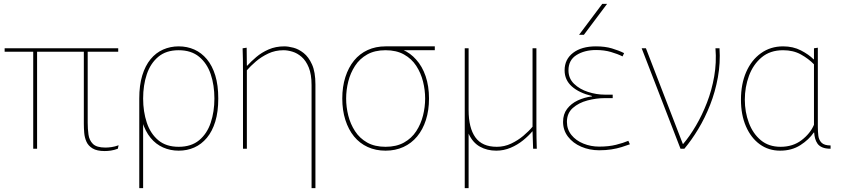

<svg xmlns="http://www.w3.org/2000/svg" viewBox="-20 -770 4360 994"><path d="M590 0Q571 7 554.5 9.5Q538 12 522 12Q482 12 459.5 -1.5Q437 -15 427.5 -36.5Q418 -58 416 -82.5Q414 -107 414 -129V-520H434V-134Q434 -103 438 -73.5Q442 -44 461 -25Q480 -6 526 -6Q540 -6 557.5 -8.5Q575 -11 594 -18ZM172 0H152V-520H172ZM592 -502H4V-520H592Z M905 10Q862 10 824.5 -6.5Q787 -23 759.5 -56.5Q732 -90 716.5 -140.5Q701 -191 701 -260Q701 -329 716.5 -379.5Q732 -430 759.5 -463.5Q787 -497 824.5 -513.5Q862 -530 905 -530Q949 -530 986 -513.5Q1023 -497 1051 -463.5Q1079 -430 1094.5 -379.5Q1110 -329 1110 -260Q1110 -191 1094.5 -140.5Q1079 -90 1051 -56.5Q1023 -23 986 -6.5Q949 10 905 10ZM701 204V-260H721V204ZM905 -10Q970 -10 1011 -44Q1052 -78 1071 -135Q1090 -192 1090 -260Q1090 -329 1071 -385.5Q1052 -442 1011 -476Q970 -510 905 -510Q840 -510 799.5 -476Q759 -442 740 -385.5Q721 -329 721 -260Q721 -192 740 -135Q759 -78 799.5 -44Q840 -10 905 -10Z M1238 -400Q1238 -436 1237.5 -464Q1237 -492 1236 -520L1257 -523L1258 -430H1260Q1279 -451 1306.5 -474.5Q1334 -498 1370.5 -514Q1407 -530 1452 -530Q1472 -530 1499 -523Q1526 -516 1552 -495.5Q1578 -475 1595.5 -436Q1613 -397 1613 -333V204H1593V-329Q1593 -385 1578.5 -420.5Q1564 -456 1541.5 -475.5Q1519 -495 1494 -502.5Q1469 -510 1448 -510Q1405 -510 1369 -493Q1333 -476 1305 -452Q1277 -428 1258 -406V0H1238Z M1976 10Q1925 10 1883.5 -9Q1842 -28 1813 -63.5Q1784 -99 1768 -149Q1752 -199 1752 -260Q1752 -321 1768 -371Q1784 -421 1813 -456.5Q1842 -492 1883.5 -511Q1925 -530 1976 -530Q2025 -530 2065 -512.5Q2105 -495 2134 -462Q2166 -427 2183.5 -375.5Q2201 -324 2201 -260Q2201 -199 2185 -149Q2169 -99 2139.5 -63.5Q2110 -28 2068.5 -9Q2027 10 1976 10ZM1976 -10Q2032 -10 2071.5 -32Q2111 -54 2135 -91Q2159 -128 2170 -172Q2181 -216 2181 -260Q2181 -304 2170 -348Q2159 -392 2135 -429Q2111 -466 2071.5 -488Q2032 -510 1976 -510Q1920 -510 1881 -488Q1842 -466 1818 -429Q1794 -392 1783 -348Q1772 -304 1772 -260Q1772 -216 1783 -172Q1794 -128 1818 -91Q1842 -54 1881 -32Q1920 -10 1976 -10ZM1976 -510V-530H2231V-510Z M2549 10Q2502 10 2465 -10.5Q2428 -31 2407 -76Q2386 -121 2386 -193V-520H2406V-200Q2406 -108 2441 -59Q2476 -10 2552 -10Q2591 -10 2626 -26.5Q2661 -43 2689.5 -67Q2718 -91 2737 -114V-520H2757V-120Q2757 -84 2757.5 -56Q2758 -28 2759 0H2740L2737 -90H2736Q2717 -67 2688 -43.5Q2659 -20 2623.5 -5Q2588 10 2549 10ZM2386 204V-263H2406V204Z M3082 8Q3032 8 2989 -10.5Q2946 -29 2920.5 -62.5Q2895 -96 2895 -139Q2895 -179 2916 -206.5Q2937 -234 2971 -250Q3005 -266 3045 -271V-273Q2978 -289 2940.5 -322.5Q2903 -356 2903 -406Q2903 -463 2947 -496.5Q2991 -530 3065 -530Q3112 -530 3147.5 -519.5Q3183 -509 3211 -495L3203 -478Q3177 -491 3142.5 -501Q3108 -511 3066 -511Q3006 -511 2964.5 -485Q2923 -459 2923 -406Q2923 -364 2952 -336Q2981 -308 3024.5 -294Q3068 -280 3111 -280H3152V-262H3111Q3067 -262 3021.5 -250Q2976 -238 2945.5 -211Q2915 -184 2915 -139Q2915 -100 2938.5 -71Q2962 -42 3000.5 -26.5Q3039 -11 3082 -11Q3132 -11 3169.5 -20.5Q3207 -30 3233 -41L3241 -23Q3222 -16 3198 -8.5Q3174 -1 3145 3.5Q3116 8 3082 8ZM2978 -590 3098 -750H3123L3003 -590Z M3302 -520H3324L3515 -25H3517Q3551 -65 3583 -119.5Q3615 -174 3640 -238.5Q3665 -303 3677.5 -374.5Q3690 -446 3684 -520H3705Q3710 -444 3696.5 -369.5Q3683 -295 3656.5 -227.5Q3630 -160 3595 -102Q3560 -44 3523 0H3503Z M4019 10Q3959 10 3913.5 -23Q3868 -56 3842 -115.5Q3816 -175 3816 -254Q3816 -335 3843 -397Q3870 -459 3919.5 -494.5Q3969 -530 4034 -530Q4086 -530 4126.5 -509Q4167 -488 4192 -463H4194V-520L4214 -523V-113Q4214 -90 4216.5 -68Q4219 -46 4233 -31.5Q4247 -17 4280 -17V0Q4254 0 4237.5 -7Q4221 -14 4212.5 -26Q4204 -38 4200 -53Q4196 -68 4195 -84H4193Q4168 -47 4123.5 -18.5Q4079 10 4019 10ZM4021 -10Q4085 -10 4130 -44.5Q4175 -79 4194 -124V-437Q4166 -466 4126.5 -488Q4087 -510 4034 -510Q3967 -510 3923 -473Q3879 -436 3857.5 -377.5Q3836 -319 3836 -254Q3836 -190 3857 -134Q3878 -78 3919 -44Q3960 -10 4021 -10Z"/></svg>

Font: Murecho Thin
Style: Regular
Weight: 100
Designer: Neil Summerour
Foundry: Positype
Version: Version 1.010